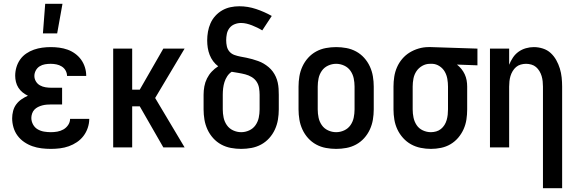

<svg xmlns="http://www.w3.org/2000/svg" viewBox="-20 -776 3040 1011"><path d="M206 -600 218 -756H309L281 -600ZM248 8Q223 8 198.5 5Q174 2 151 -6Q128 -14 107.5 -28Q87 -42 72.5 -61.5Q58 -81 51 -105Q44 -129 44 -153Q44 -172 49 -191.5Q54 -211 65.5 -226.5Q77 -242 93 -253Q109 -264 127 -272Q112 -279 99 -289.5Q86 -300 77 -314Q68 -328 64 -344.5Q60 -361 60 -377Q60 -400 66.5 -422Q73 -444 86 -462.5Q99 -481 118 -494Q137 -507 158.5 -514.5Q180 -522 202.5 -525Q225 -528 247 -528Q270 -528 292.5 -525Q315 -522 336 -514.5Q357 -507 375.5 -493.5Q394 -480 407 -462Q420 -444 427 -422Q434 -400 434 -377V-376H333Q333 -391 325.5 -404.5Q318 -418 305 -426Q292 -434 277 -437Q262 -440 247 -440Q232 -440 217 -437.5Q202 -435 189 -427Q176 -419 168.5 -405Q161 -391 161 -376Q161 -361 169 -347.5Q177 -334 190.5 -326.5Q204 -319 219.5 -316.5Q235 -314 250 -314H307V-226H250Q238 -226 226 -225Q214 -224 202.5 -221Q191 -218 180 -212.5Q169 -207 161 -198.5Q153 -190 149 -178Q145 -166 145 -155Q145 -137 154 -120.5Q163 -104 178.5 -95Q194 -86 212 -83Q230 -80 248 -80Q265 -80 282 -83Q299 -86 314 -94.5Q329 -103 339 -118Q349 -133 349 -150H450Q450 -126 442 -102.5Q434 -79 419.5 -60Q405 -41 385 -27.5Q365 -14 342.5 -6Q320 2 296 5Q272 8 248 8Z M576 0V-520H676V-304H716L840 -520H952L797 -260L952 0H840L716 -216H676V0Z M1250 8Q1223 8 1196 3Q1169 -2 1145 -15Q1121 -28 1102.5 -48.5Q1084 -69 1072.5 -94Q1061 -119 1056.5 -146Q1052 -173 1052 -200V-277Q1052 -299 1056 -321Q1060 -343 1070 -363Q1080 -383 1095 -399Q1110 -415 1129 -427Q1114 -438 1102.5 -453.5Q1091 -469 1084 -487Q1077 -505 1074 -524Q1071 -543 1071 -563Q1071 -586 1075 -609Q1079 -632 1088.5 -653.5Q1098 -675 1114 -692.5Q1130 -710 1150 -721.5Q1170 -733 1193 -738Q1216 -743 1240 -743Q1285 -743 1328.5 -728.5Q1372 -714 1411 -692L1361 -616Q1348 -624 1334.5 -630.5Q1321 -637 1307 -642.5Q1293 -648 1278.5 -651.5Q1264 -655 1249 -655Q1232 -655 1215.5 -648.5Q1199 -642 1188.5 -628.5Q1178 -615 1174.5 -598Q1171 -581 1171 -564Q1171 -548 1174.5 -532Q1178 -516 1188.5 -504Q1199 -492 1214.5 -486.5Q1230 -481 1246 -478Q1262 -475 1277.5 -472Q1293 -469 1308.5 -464.5Q1324 -460 1339.5 -454.5Q1355 -449 1368.5 -441Q1382 -433 1394.5 -422.5Q1407 -412 1416.5 -399Q1426 -386 1432.5 -371.5Q1439 -357 1442.5 -341Q1446 -325 1447 -309Q1448 -293 1448 -277V-200Q1448 -173 1443.5 -146Q1439 -119 1427.5 -94Q1416 -69 1397.5 -48.5Q1379 -28 1355 -15Q1331 -2 1304 3Q1277 8 1250 8ZM1250 -80Q1272 -80 1292.5 -89.5Q1313 -99 1325.5 -117Q1338 -135 1342.5 -156.5Q1347 -178 1347 -200V-277Q1347 -295 1344 -313Q1341 -331 1331 -346Q1321 -361 1305 -370.5Q1289 -380 1271.5 -384.5Q1254 -389 1236 -392Q1218 -395 1200 -398Q1186 -389 1176.5 -374.5Q1167 -360 1162 -344Q1157 -328 1155 -311Q1153 -294 1153 -277V-200Q1153 -178 1157.5 -156.5Q1162 -135 1174.5 -117Q1187 -99 1207.5 -89.5Q1228 -80 1250 -80Z M1750 8Q1723 8 1696 3Q1669 -2 1645 -15Q1621 -28 1602.5 -48.5Q1584 -69 1572.5 -94Q1561 -119 1556.5 -146Q1552 -173 1552 -200V-320Q1552 -347 1556.5 -374Q1561 -401 1572.5 -426Q1584 -451 1602.5 -471.5Q1621 -492 1645 -505Q1669 -518 1696 -523Q1723 -528 1750 -528Q1777 -528 1804 -523Q1831 -518 1855 -505Q1879 -492 1897.5 -471.5Q1916 -451 1927.5 -426Q1939 -401 1943.5 -374Q1948 -347 1948 -320V-200Q1948 -173 1943.5 -146Q1939 -119 1927.5 -94Q1916 -69 1897.5 -48.5Q1879 -28 1855 -15Q1831 -2 1804 3Q1777 8 1750 8ZM1750 -80Q1772 -80 1792.5 -89.5Q1813 -99 1825.5 -117Q1838 -135 1842.5 -156.5Q1847 -178 1847 -200V-320Q1847 -342 1842.5 -363.5Q1838 -385 1825.5 -403Q1813 -421 1792.5 -430.5Q1772 -440 1750 -440Q1728 -440 1707.5 -430.5Q1687 -421 1674.5 -403Q1662 -385 1657.5 -363.5Q1653 -342 1653 -320V-200Q1653 -178 1657.5 -156.5Q1662 -135 1674.5 -117Q1687 -99 1707.5 -89.5Q1728 -80 1750 -80Z M2249 8Q2222 8 2195 2.5Q2168 -3 2144.5 -16Q2121 -29 2102.5 -49.5Q2084 -70 2072.5 -94.5Q2061 -119 2056.5 -146Q2052 -173 2052 -200V-320Q2052 -346 2056 -372Q2060 -398 2070.5 -422Q2081 -446 2098 -466Q2115 -486 2137 -499.5Q2159 -513 2184.5 -520.5Q2210 -528 2236 -528H2250L2494 -520V-432L2386 -436Q2399 -426 2409.5 -413Q2420 -400 2427 -385Q2434 -370 2437 -353.5Q2440 -337 2440 -320V-200Q2440 -173 2436 -146.5Q2432 -120 2421 -95.5Q2410 -71 2392.5 -50.5Q2375 -30 2352 -16.5Q2329 -3 2302.5 2.5Q2276 8 2249 8ZM2249 -80Q2263 -80 2277 -84Q2291 -88 2302 -97Q2313 -106 2320.5 -118Q2328 -130 2332 -144Q2336 -158 2337.5 -172Q2339 -186 2339 -200V-320Q2339 -340 2335.5 -360.5Q2332 -381 2322 -398.5Q2312 -416 2294.5 -427.5Q2277 -439 2257 -440H2244Q2222 -440 2203 -429Q2184 -418 2172.5 -400.5Q2161 -383 2157 -362Q2153 -341 2153 -320V-200Q2153 -178 2157.5 -156.5Q2162 -135 2174 -117Q2186 -99 2206.5 -89.5Q2227 -80 2249 -80Z M2839 215V-320Q2839 -334 2837.5 -348Q2836 -362 2832 -375.5Q2828 -389 2820.5 -401.5Q2813 -414 2802.5 -423Q2792 -432 2778 -436Q2764 -440 2750 -440Q2736 -440 2722 -436Q2708 -432 2697.5 -423Q2687 -414 2679.5 -401.5Q2672 -389 2668 -375.5Q2664 -362 2662.5 -348Q2661 -334 2661 -320V0H2560V-520H2661V-435Q2669 -455 2681 -473Q2693 -491 2710.5 -503.5Q2728 -516 2749 -522Q2770 -528 2791 -528Q2815 -528 2838.5 -520.5Q2862 -513 2879.5 -497Q2897 -481 2909 -459.5Q2921 -438 2928 -415Q2935 -392 2937.5 -368Q2940 -344 2940 -320V215Z"/></svg>

Font: Iosevka SS18 Semibold
Style: Regular
Weight: 600
Monospace: yes
Designer: Belleve Invis
Foundry: Belleve Invis
Version: Version 25.1.1; ttfautohint (v1.8.4)